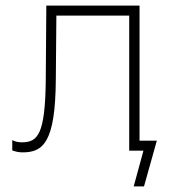

<svg xmlns="http://www.w3.org/2000/svg" viewBox="-20 -540 618 688"><path d="M61 6C135 6 178 -30 180 -252L182 -484H443V0H494L459 128H496L542 -36H480V-520H146L144 -254C142 -57 115 -30 58 -30C44 -30 33 -33 24 -38V-1C35 3 46 6 61 6Z"/></svg>

Font: Fixel Display ExtraLight
Style: Regular
Weight: 200
Designer: AlfaBravo + MacPaw
Foundry: Kyrylo Tkachov, Marchela Mozhyna, Serhii Makarenko, Maria Weinstein, Zakhar Kryvoshyya
Version: Version 1.211